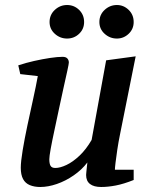

<svg xmlns="http://www.w3.org/2000/svg" viewBox="-20 -738 599 767"><path d="M141 9Q117 9 99 1.5Q81 -6 72 -23Q63 -40 63 -68Q63 -92 70.5 -137.5Q78 -183 89.5 -237Q101 -291 112.5 -343Q124 -395 131 -434L61 -442L53 -477Q83 -487 116.5 -494.5Q150 -502 180 -506.5Q210 -511 230 -511Q243 -511 249 -504.5Q255 -498 255 -488Q255 -483 249 -455.5Q243 -428 234 -388Q225 -348 215.5 -302.5Q206 -257 197 -215.5Q188 -174 182.5 -143.5Q177 -113 177 -102Q177 -84 182 -75.5Q187 -67 201 -67Q220 -67 245.5 -79Q271 -91 297.5 -116Q324 -141 346 -179L404 -497L522 -513L460 -204Q453 -170 448.5 -139.5Q444 -109 441.5 -88Q439 -67 439 -60H514V-19Q474 -3 442.5 3Q411 9 384 9Q355 9 339.5 -3Q324 -15 324 -39Q324 -43 325 -51.5Q326 -60 327 -70.5Q328 -81 329 -89Q307 -60 274.5 -37.5Q242 -15 207 -3Q172 9 141 9ZM447 -584Q419 -584 398 -603Q377 -622 377 -650Q377 -679 398 -698.5Q419 -718 447 -718Q474 -718 494 -698.5Q514 -679 514 -650Q514 -622 494 -603Q474 -584 447 -584ZM248 -584Q220 -584 199 -603Q178 -622 178 -650Q178 -679 199 -698.5Q220 -718 248 -718Q276 -718 296 -698.5Q316 -679 316 -650Q316 -622 296 -603Q276 -584 248 -584Z"/></svg>

Font: Manuale SemiBold
Style: Italic
Weight: 600
Italic angle: -11°
Designer: Eduardo Tunni / Pablo Cosgaya
Foundry: Eduardo Tunni / Pablo Cosgaya
Version: Version 1.002